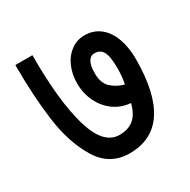

<svg xmlns="http://www.w3.org/2000/svg" viewBox="-143 -752 885 893"><g transform="rotate(-30 300.0 -305.0)"><path d="M50.5 -616H142Q141 -372 181.5 -232Q222 -92 308 -92Q356.5 -92 386 -117Q415.5 -142 428 -194Q379 -197.5 340 -225.2Q301 -253 278.8 -298.2Q256.5 -343.5 256.5 -398Q256.5 -448 274.8 -488.5Q293 -529 325 -552Q357 -575 397 -575Q446 -575 480.5 -547.2Q515 -519.5 532.5 -471Q550 -422.5 550 -361Q550 -179 489.2 -86.5Q428.5 6 307 6Q200 6 143 -88Q86 -182 68 -317.2Q50 -452.5 50.5 -616ZM454.5 -363Q454.5 -406 449 -431Q443.5 -456 430.5 -467.8Q417.5 -479.5 395 -479.5Q374 -479.5 362.5 -458.8Q351 -438 351 -398Q351 -343.5 380.8 -317.5Q410.5 -291.5 446.5 -283Q454.5 -322.5 454.5 -363Z"/></g></svg>

Font: JuliaMono ExtraBoldItalic
Style: Regular
Weight: 800
Italic angle: -9°
Monospace: yes
Designer: cormullion
Foundry: corm
Version: Version 0.049; ttfautohint (v1.8.4)